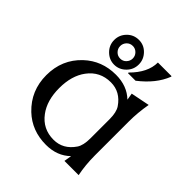

<svg xmlns="http://www.w3.org/2000/svg" viewBox="-210 -922 1078 1078"><g transform="rotate(45 329.0 -383.0)"><path d="M550.3 -761.7V-756.8Q517.1 -671.4 425.3 -600.6H365.2V-605.5Q441.9 -681.6 441.9 -761.7ZM276.4 -627.4Q297.4 -627.4 311.5 -642.1Q326.2 -657.7 326.2 -677.7Q326.2 -698.7 311.5 -713.4Q296.9 -728 276.9 -728Q255.4 -728 241.2 -713.4Q226.6 -698.2 226.6 -677.7Q226.6 -656.7 241.2 -642.1Q255.4 -627.4 276.4 -627.4ZM277.3 -776.4Q316.9 -776.4 345.2 -747.6Q374 -717.8 374 -678.2Q374 -637.2 345.2 -608.4Q315.9 -579.1 276.4 -579.1Q236.8 -579.1 207.5 -608.4Q178.7 -637.2 178.7 -678.2Q178.7 -718.3 207.5 -747.6Q235.8 -776.4 277.3 -776.4ZM574.2 0H461.4Q465.8 -22 468.8 -45.4Q412.6 9.8 324.2 9.8Q211.9 9.8 135.7 -62.5Q48.8 -145.5 48.8 -268.6Q48.8 -393.1 135.7 -474.6Q212.9 -546.9 324.2 -546.9Q412.6 -546.9 468.3 -493.2Q465.3 -514.2 461.4 -534.2L573.7 -556.6Q560.5 -481.9 560.5 -413.6V-144Q560.5 -67.4 574.2 0ZM334 -40.5Q409.7 -40.5 456.1 -108.9Q475.1 -136.7 475.1 -192.9V-344.2Q475.1 -400.4 456.1 -428.2Q409.7 -496.6 334 -496.6Q248 -496.6 197.3 -428.2Q151.4 -366.7 151.4 -268.6Q151.4 -170.4 197.3 -108.9Q248 -40.5 334 -40.5Z"/></g></svg>

Font: Classica
Style: Book
Weight: 400
Designer: Wojciech Kalinowski "wmk69" (wmk69@o2.pl)
Foundry: Wojciech Kalinowski "wmk69" (wmk69@o2.pl)
Version: Version 2.1.1; 2021-05-14